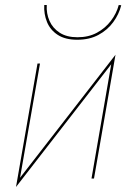

<svg xmlns="http://www.w3.org/2000/svg" viewBox="-20 -714 505 768"><path d="M44 34 54 5 442 -495 432 -466ZM57 15 44 34 130 -460H140ZM356 0H346L428 -475L442 -495ZM167 -694Q165 -660 178 -630.5Q191 -601 219 -583Q247 -565 290 -565Q334 -565 367.5 -583Q401 -601 423.5 -630.5Q446 -660 455 -694L465 -693Q456 -657 433 -625.5Q410 -594 374 -574.5Q338 -555 289 -555Q241 -555 211 -574.5Q181 -594 168 -626Q155 -658 157 -694Z"/></svg>

Font: Jost Thin
Style: Italic
Weight: 200
Italic angle: -5°
Version: Version 3.710